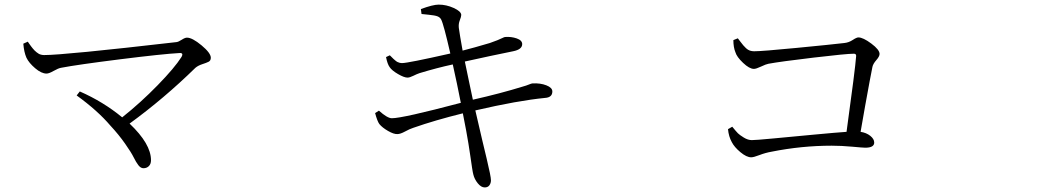

<svg xmlns="http://www.w3.org/2000/svg" viewBox="-20 -778 4540 840"><path d="M82 -586.9 101.6 -595.7Q103.5 -592.8 108.4 -585.9Q113.3 -579.1 115.7 -575.7Q118.2 -572.3 123 -566.4Q127.9 -560.5 131.3 -557.1Q134.8 -553.7 140.1 -549.3Q145.5 -544.9 149.9 -542.5Q154.3 -540 160.6 -538.6Q167 -537.1 172.9 -537.1Q260.7 -537.1 752 -593.8Q760.7 -594.7 774.9 -604Q789.1 -613.3 797.9 -613.3Q821.3 -613.3 861.8 -579.6Q902.3 -545.9 902.3 -525.4Q902.3 -512.7 892.6 -507.8Q882.8 -502.9 864.7 -497.1Q846.7 -491.2 835 -481.4Q697.3 -346.7 546.9 -237.3Q640.6 -148.4 640.6 -77.1Q640.6 -60.5 631.3 -51.3Q622.1 -42 607.4 -42Q595.7 -42 585.4 -55.2Q575.2 -68.4 564.9 -89.4Q554.7 -110.4 527.3 -149.4Q500 -188.5 462.9 -228.5Q406.2 -294.9 315.4 -360.4L329.1 -377.9Q431.6 -333 514.6 -264.6Q595.7 -329.1 669.9 -405.3Q744.1 -481.4 774.4 -529.3Q779.3 -538.1 776.9 -542.5Q774.4 -546.9 764.6 -545.9Q692.4 -542 505.4 -518.6Q318.4 -495.1 247.1 -481.4Q235.4 -479.5 214.8 -467.8Q194.3 -456.1 183.6 -456.1Q161.1 -456.1 133.8 -479.5Q106.4 -502.9 95.7 -525.4Q85 -549.8 82 -586.9Z M1824.2 -716.8 1821.3 -738.3Q1874 -757.8 1899.4 -757.8Q1932.6 -757.8 1964.8 -743.2Q1997.1 -728.5 1998 -712.9Q1998 -705.1 1991.7 -689.5Q1985.4 -673.8 1987.3 -656.2Q1991.2 -627 2003.9 -556.6Q2050.8 -568.4 2123 -589.8Q2140.6 -595.7 2156.2 -602.1Q2171.9 -608.4 2179.2 -612.3Q2186.5 -616.2 2190.4 -616.2Q2216.8 -618.2 2240.7 -609.9Q2264.6 -601.6 2264.6 -585Q2264.6 -561.5 2224.6 -553.7Q2132.8 -535.2 2013.7 -508.8Q2018.6 -483.4 2030.8 -426.8Q2043 -370.1 2048.8 -341.8Q2169.9 -369.1 2267.6 -399.4Q2282.2 -403.3 2293.9 -408.2Q2305.7 -413.1 2309.6 -413.1Q2343.8 -415 2370.1 -404.8Q2396.5 -394.5 2396.5 -377.9Q2396.5 -351.6 2364.3 -349.6Q2245.1 -337.9 2059.6 -294.9Q2094.7 -142.6 2109.4 -83Q2127.9 -5.9 2127.9 10.7Q2127.9 23.4 2121.1 32.7Q2114.3 42 2100.6 42Q2085 42 2070.3 23.9Q2055.7 5.9 2050.8 -14.6Q2048.8 -21.5 2045.4 -43Q2042 -64.5 2037.6 -96.2Q2033.2 -127.9 2029.3 -150.4Q2021.5 -199.2 2004.9 -282.2Q1882.8 -252 1788.1 -218.8Q1772.5 -213.9 1752 -202.6Q1731.4 -191.4 1718.8 -191.4Q1703.1 -190.4 1677.7 -205.1Q1652.3 -219.7 1639.6 -235.4Q1630.9 -247.1 1621.1 -283.2L1637.7 -293.9Q1674.8 -260.7 1694.3 -260.7Q1741.2 -260.7 1996.1 -328.1Q1979.5 -413.1 1960.9 -496.1Q1892.6 -481.4 1815.4 -458Q1803.7 -454.1 1788.1 -446.3Q1772.5 -438.5 1762.7 -438.5Q1748 -438.5 1721.2 -454.1Q1694.3 -469.7 1684.6 -484.4Q1674.8 -498 1668.9 -528.3L1685.5 -536.1Q1686.5 -535.2 1692.9 -528.8Q1699.2 -522.5 1701.2 -520.5Q1703.1 -518.6 1709 -513.7Q1714.8 -508.8 1718.8 -506.8Q1722.7 -504.9 1728 -503.4Q1733.4 -502 1739.3 -502Q1764.6 -502 1950.2 -543.9Q1920.9 -671.9 1910.2 -692.4Q1905.3 -702.1 1894 -706.5Q1882.8 -710.9 1856.4 -713.4Q1830.1 -715.8 1824.2 -716.8Z M3188.5 -602.5 3208 -610.4Q3210.9 -606.4 3219.2 -595.7Q3227.5 -585 3231.9 -579.6Q3236.3 -574.2 3244.1 -566.9Q3252 -559.6 3260.7 -556.6Q3269.5 -553.7 3279.3 -553.7Q3313.5 -553.7 3464.8 -568.4Q3616.2 -583 3673.8 -589.8Q3693.4 -591.8 3710.4 -603Q3727.5 -614.3 3735.4 -614.3Q3755.9 -614.3 3792 -587.4Q3828.1 -560.5 3828.1 -542Q3828.1 -531.2 3814 -515.1Q3799.8 -499 3796.9 -485.4Q3793 -465.8 3784.7 -422.4Q3776.4 -378.9 3764.6 -312.5Q3752.9 -246.1 3745.1 -201.2Q3770.5 -197.3 3787.6 -183.6Q3804.7 -169.9 3804.7 -154.3Q3804.7 -131.8 3765.6 -131.8Q3755.9 -131.8 3708.5 -136.2Q3661.1 -140.6 3618.2 -140.6Q3487.3 -140.6 3355.5 -114.3Q3328.1 -109.4 3302.7 -99.6Q3277.3 -89.8 3266.6 -89.8Q3246.1 -89.8 3219.2 -112.3Q3192.4 -134.8 3181.6 -156.2Q3168 -180.7 3165 -212.9L3183.6 -223.6Q3201.2 -202.1 3208.5 -194.8Q3215.8 -187.5 3233.9 -176.3Q3252 -165 3269.5 -165Q3286.1 -165 3364.7 -172.4Q3443.4 -179.7 3541 -189Q3638.7 -198.2 3683.6 -201.2Q3721.7 -477.5 3725.6 -532.2Q3726.6 -543 3715.8 -543Q3683.6 -543 3539.1 -525.9Q3394.5 -508.8 3341.8 -499Q3331.1 -497.1 3309.6 -486.8Q3288.1 -476.6 3278.3 -476.6Q3258.8 -476.6 3231 -502.9Q3203.1 -529.3 3197.3 -549.8Q3188.5 -571.3 3188.5 -602.5Z"/></svg>

Font: Bpmf Zihi Serif Regular
Style: Regular
Weight: 400
Foundry: But Ko
Version: Version 1.320